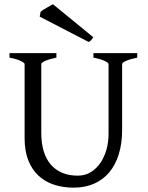

<svg xmlns="http://www.w3.org/2000/svg" viewBox="-20 -864 694 899"><path d="M622.6 -594.2Q589.4 -587.4 570.6 -579.1Q551.8 -570.8 551.8 -564V-255.9Q551.8 -191.9 536.1 -141.6Q520.5 -91.3 491.2 -56.6Q461.9 -22 419.9 -3.7Q377.9 14.6 325.2 14.6Q274.9 14.6 232.7 0.7Q190.4 -13.2 159.9 -41.7Q129.4 -70.3 112.3 -113.8Q95.2 -157.2 95.2 -216.8V-564Q95.2 -569.8 77.4 -578.6Q59.6 -587.4 24.4 -594.2V-615.2H244.1V-594.2Q210.9 -587.4 192.1 -579.1Q173.3 -570.8 173.3 -564V-241.2Q173.3 -194.3 184.3 -157.2Q195.3 -120.1 217 -94.5Q238.8 -68.8 270.5 -55.2Q302.2 -41.5 344.2 -41.5Q378.9 -41.5 405.8 -58.3Q432.6 -75.2 450.9 -102.5Q469.2 -129.9 478.8 -164.8Q488.3 -199.7 488.3 -235.8V-564Q488.3 -569.8 470.5 -578.6Q452.6 -587.4 417.5 -594.2V-615.2H622.6ZM417 -689.5Q410.2 -680.2 406.5 -675.5Q402.8 -670.9 395 -667.5L166 -786.1L169.9 -808.1Q173.3 -812 180.9 -816.9Q188.5 -821.8 197.3 -826.9Q206.1 -832 214.4 -836.7Q222.7 -841.3 228 -844.2Z"/></svg>

Font: Gentium Plus Viet
Style: Regular
Weight: 400
Designer: J. Victor Gaultney, Annie Olsen, Iska Routamaa, Becca Hirsbrunner
Foundry: SIL International
Version: Version 5.000